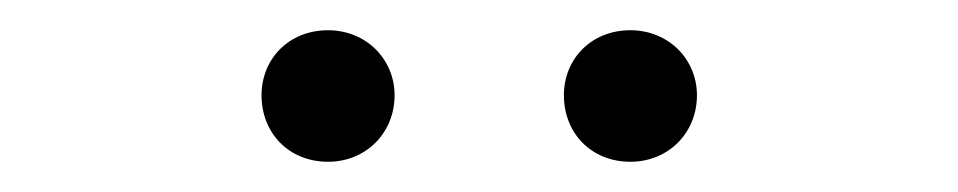

<svg xmlns="http://www.w3.org/2000/svg" viewBox="-20 -767 634 127"><path d="M197 -660C222 -660 241 -679 241 -704C241 -728 222 -747 197 -747C171 -747 153 -728 153 -704C153 -679 171 -660 197 -660ZM397 -660C422 -660 441 -679 441 -704C441 -728 422 -747 397 -747C371 -747 353 -728 353 -704C353 -679 371 -660 397 -660Z"/></svg>

Font: Noto Sans KR Light
Style: Regular
Weight: 300
Designer: Ryoko NISHIZUKA 西塚涼子 (kana, bopomofo & ideographs); Paul D. Hunt (Latin, Greek & Cyrillic); Sandoll Communications 산돌커뮤니
Foundry: Adobe
Version: Version 2.004;hotconv 1.0.118;makeotfexe 2.5.65603